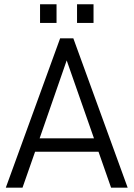

<svg xmlns="http://www.w3.org/2000/svg" viewBox="-20 -867 617 887"><path d="M241.2 -847.2V-761.2H165V-847.2ZM412.1 -847.2V-761.2H335.9V-847.2ZM142.1 -166 84 0H6.8L257.8 -689.9H318.8L569.8 0H493.2L435.1 -166ZM288.1 -587.9 163.1 -228H414.1Z"/></svg>

Font: D-DIN-PRO
Style: Regular
Weight: 400
Designer: Charles Nix
Foundry: Datto Inc.
Version: Version 1.000;hotconv 1.0.109;makeotfexe 2.5.65596